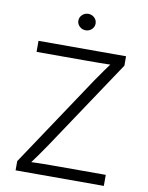

<svg xmlns="http://www.w3.org/2000/svg" viewBox="-99 -992 817 1062"><g transform="rotate(10 310.0 -461.0)"><path d="M63.5 0V-51.8L406.2 -565.9Q427.2 -597.2 450 -628.7Q472.7 -660.2 495.6 -691.4L503.9 -668Q460.9 -666 417.7 -665.8Q374.5 -665.5 331.5 -665.5H64V-727.5H555.7V-674.8L215.3 -164.6Q193.8 -132.3 170.4 -100.1Q147 -67.9 123.5 -36.1L115.2 -59.1Q157.7 -61 200 -61.5Q242.2 -62 284.2 -62H559.1V0ZM310.1 -830.1Q290.5 -830.1 276.1 -843.5Q261.7 -856.9 261.7 -876Q261.7 -895.5 276.1 -908.9Q290.5 -922.4 310.1 -922.4Q330.1 -922.4 344.2 -908.9Q358.4 -895.5 358.4 -876Q358.4 -856.9 344.2 -843.5Q330.1 -830.1 310.1 -830.1Z"/></g></svg>

Font: Inter 16pt Light
Style: Regular
Weight: 300
Version: Version 4.001;git-66647c0bb